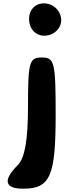

<svg xmlns="http://www.w3.org/2000/svg" viewBox="-20 -897 417 1159"><path d="M149 -256C149 -52 130 57 87 100C-4 191 8 242 120 242C283 242 316 167 316 -204C316 -521 309 -550 233 -550C157 -550 149 -523 149 -256ZM162 -821C148 -783 157 -734 183 -708C247 -644 365 -704 348 -792C330 -888 196 -909 162 -821Z"/></svg>

Font: Hussar Skorodowane
Style: Bold
Weight: 700
Foundry: Cannot Into Space Fonts
Version: Version 0.892